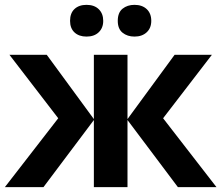

<svg xmlns="http://www.w3.org/2000/svg" viewBox="-20 -772 913 792"><path d="M367.2 -280.8V-545.9H505.9V-280.8L700.2 -545.9H854L652.8 -284.2L873 0H713.9L505.9 -276.9V0H367.2V-276.9L159.2 0H0L220.2 -284.2L19 -545.9H172.9ZM269 -686Q269 -717.8 287.4 -734.9Q305.7 -752 336.9 -752Q369.1 -752 387.5 -733.9Q405.8 -715.8 405.8 -686Q405.8 -656.7 387.2 -638.9Q368.7 -621.1 336.9 -621.1Q305.7 -621.1 287.4 -638.2Q269 -655.3 269 -686ZM465.8 -686Q465.8 -720.2 485.6 -736.1Q505.4 -752 534.7 -752Q566.4 -752 585.2 -734.4Q604 -716.8 604 -686Q604 -656.2 585 -638.7Q565.9 -621.1 534.7 -621.1Q505.4 -621.1 485.6 -637Q465.8 -652.8 465.8 -686Z"/></svg>

Font: Zoram GWebM
Style: Bold
Weight: 700
Foundry: Ascender Corporation
Version: Version 1.000